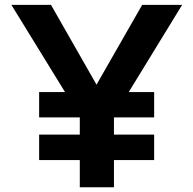

<svg xmlns="http://www.w3.org/2000/svg" viewBox="-20 -787 813 807"><path d="M315.4 0V-114.3H144.5V-221.2H315.4V-293.5H144.5V-399.9H253.4L27.8 -766.6H194.3L385.7 -431.2L577.6 -766.6H745.6L521 -399.9H627.9V-293.5H459V-221.2H627.9V-114.3H459V0Z"/></svg>

Font: Acari Sans Neue Black
Style: Regular
Weight: 900
Designer: Alfredo Marco Pradil
Foundry: Alfredo Marco Pradil
Version: Version 1.045;June 16, 2019;FontCreator 11.5.0.2425 64-bit; 